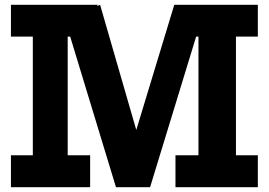

<svg xmlns="http://www.w3.org/2000/svg" viewBox="-20 -779 1119 799"><path d="M462.6 0 249.1 -702.1 396.6 -758.9 567.4 -167.9 526.6 -170.5 705.2 -758.9 819.3 -702.1 604.6 0ZM25.5 0V-132.8H116.6V-626.6H25.5V-758.9H386.5L313.7 -626.6H261.7V-132.8H355.1V0ZM710.2 0V-132.8H805.9V-626.6H748.7L705.1 -758.9H1053V-626.6H961.9V-132.8H1053V0Z"/></svg>

Font: Hepta Slab ExtraLight
Style: Regular
Weight: 200
Designer: Michael LaGattuta
Foundry: Michael LaGattuta
Version: Version 1.100